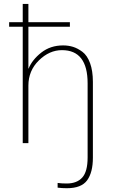

<svg xmlns="http://www.w3.org/2000/svg" viewBox="-20 -741 597 994"><path d="M27.3 -602.5V-626H97.7V-720.7H127V-626H341.8V-602.5H127V-385.7H127.9Q146.5 -431.6 193.8 -468.8Q241.2 -505.9 306.6 -505.9Q334 -505.9 357.9 -498.5Q381.8 -491.2 406.7 -472.7Q431.6 -454.1 446.3 -414.1Q460.9 -374 460.9 -317.4V75.2Q460.9 151.4 431.2 192.4Q401.4 233.4 326.2 233.4Q300.8 233.4 278.3 230.5V206.1Q298.8 209 325.2 209Q377.9 209 405.8 178.2Q433.6 147.5 433.6 74.2V-309.6Q433.6 -481.4 300.8 -481.4Q235.4 -481.4 181.2 -428.2Q127 -375 127 -297.9V0H97.7V-602.5Z"/></svg>

Font: Gothic A1 Thin
Style: Regular
Weight: 250
Designer: HanYang I&C Co.,Ltd.
Foundry: HanYang I&C Co.,Ltd.
Version: Version 2.50